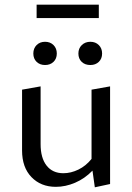

<svg xmlns="http://www.w3.org/2000/svg" viewBox="-20 -791 564 818"><path d="M449 -423V-7L384 7L374 -64Q341 -30 300 -12.5Q259 5 218 5Q154 5 114 -36.5Q74 -78 74 -150V-409L153 -423V-177Q153 -118 178.5 -85.5Q204 -53 250 -53Q282 -53 314 -68.5Q346 -84 370 -114V-409ZM122 -563Q122 -585 136 -599Q150 -613 172 -613Q194 -613 208 -599Q222 -585 222 -563Q222 -541 208 -527.5Q194 -514 172 -514Q150 -514 136 -527.5Q122 -541 122 -563ZM314 -563Q314 -585 328.5 -599Q343 -613 365 -613Q387 -613 401 -599Q415 -585 415 -563Q415 -541 401 -527.5Q387 -514 365 -514Q342 -514 328 -527.5Q314 -541 314 -563ZM136 -771H401V-714H136Z"/></svg>

Font: Ysabeau Medium
Style: Regular
Weight: 500
Designer: Christian Thalmann (Catharsis Fonts)
Version: Version 0.003